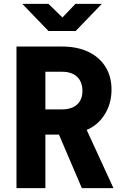

<svg xmlns="http://www.w3.org/2000/svg" viewBox="-20 -970 640 990"><path d="M65 0V-730H300Q378 -730 435 -703Q492 -676 523.5 -626Q555 -576 555 -508Q555 -437 520.5 -381Q486 -325 427 -300L565 0H402L284 -276H214V0ZM214 -406H300Q350 -406 377.5 -431Q405 -456 405 -501Q405 -548 377.5 -574Q350 -600 300 -600H214ZM230 -810 95 -950H230L302 -880L369 -950H505L370 -810Z"/></svg>

Font: NKDuy Mono ExtraBold
Style: Regular
Weight: 800
Monospace: yes
Designer: NKDuy
Foundry: NKDuy
Version: Version 2.251; ttfautohint (v1.8.4.7-5d5b)